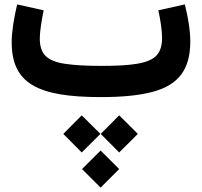

<svg xmlns="http://www.w3.org/2000/svg" viewBox="-20 -442 918 874"><path d="M700.7 -395C710.4 -351.6 717.8 -301.8 717.8 -269C717.8 -234.4 709.5 -207.5 692.4 -189.5C658.2 -152.8 580.1 -142.1 439.5 -142.1C369.6 -142.1 314.5 -145.5 273.9 -151.9C192.4 -164.6 161.1 -197.3 161.1 -267.1C161.1 -282.7 163.1 -302.2 166.5 -326.2C169.9 -350.1 174.3 -373 178.7 -395L58.1 -421.9C43.9 -361.8 33.2 -298.8 33.2 -250.5C33.2 -63.5 147.9 0 439.5 0C536.6 0 614.7 -7.8 674.8 -23.9C793.9 -55.7 846.2 -127.4 846.2 -252.9C846.2 -301.8 836.4 -363.8 821.3 -421.9ZM522.5 252 607.4 167.5 522.5 83 438.5 167.5ZM352.1 252 437 167.5 352.1 83 268.1 167.5ZM438 412.1 522.5 327.6 438 243.2 353.5 327.6Z"/></svg>

Font: Estedad Bold
Style: Regular
Weight: 700
Designer: Amin Abedi
Version: Version 7.3